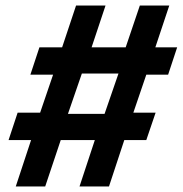

<svg xmlns="http://www.w3.org/2000/svg" viewBox="-20 -670 657 690"><path d="M36.7 0 91.7 -166.7H10.8L43.3 -265H124.2L170.8 -401.7H89.2L121.7 -500H203.3L253.3 -650H359.2L309.2 -500H431.7L482.5 -650H588.3L538.3 -500H616.7L584.2 -401.7H505.8L459.2 -265H539.2L505.8 -166.7H426.7L371.7 0H265.8L320.8 -166.7H198.3L142.5 0ZM224.2 -260.8H355.8L405.8 -405.8H274.2Z"/></svg>

Font: Familjen Grotesk
Style: Bold Italic
Weight: 700
Italic angle: -9.46201°
Designer: Anders Wikstroem, Jonas Baeckman, Matilda Gysing, Kristian Moeller
Foundry: Familjen STHLM AB
Version: Version 2.002; ttfautohint (v1.8.4.7-5d5b)